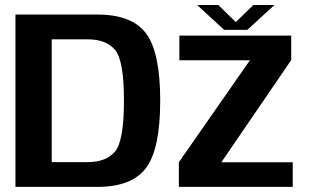

<svg xmlns="http://www.w3.org/2000/svg" viewBox="-20 -732 1210 752"><path d="M40.5 0H361.5Q496.5 0 552 -74.2Q607.5 -148.5 607.5 -338Q607.5 -527 552.2 -601Q497 -675 361.5 -675H40.5ZM182.5 -97V-578H323Q395.5 -578 430.5 -536.8Q465.5 -495.5 465.5 -338Q465.5 -180 430.5 -138.5Q395.5 -97 323 -97ZM680.5 0H1126.5V-96.5H848V-98L1120.5 -496.5V-592.5H682.5V-496H958.5V-495.5L680.5 -96.5ZM858 -615H948.5L1055 -712.5H972.5L903.5 -645.5L835 -712.5H752Z"/></svg>

Font: Anybody Thin SemiBold
Style: Regular
Weight: 600
Version: Version 1.113;gftools[0.9.25]